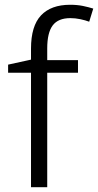

<svg xmlns="http://www.w3.org/2000/svg" viewBox="-20 -785 411 805"><path d="M307 -480H178V0H110V-480H14V-514L110 -535V-581Q110 -676 152 -720.5Q194 -765 274 -765Q304 -765 328 -760Q352 -755 371 -749L354 -694Q338 -700 317 -704.5Q296 -709 275 -709Q224 -709 201 -678.5Q178 -648 178 -582V-533H307Z"/></svg>

Font: Noto Sans Oriya Light
Style: Regular
Weight: 300
Version: Version 2.003